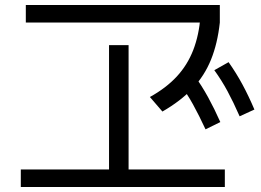

<svg xmlns="http://www.w3.org/2000/svg" viewBox="-20 -743 1040 766"><path d="M63 3V-67H415V-563H493V-67H877V3ZM83 -653V-723H857V-653ZM578 -356Q643 -392 685.5 -438Q728 -484 751 -543.5Q774 -603 780 -679L857 -653Q848 -570 822 -505.5Q796 -441 748.5 -390.5Q701 -340 628 -298ZM800 -227Q774 -283 750 -326.5Q726 -370 696 -410L754 -444Q785 -401 810 -355.5Q835 -310 859 -256ZM936 -279Q911 -336 887.5 -379.5Q864 -423 835 -463L892 -495Q923 -451 947.5 -405.5Q972 -360 995 -306Z"/></svg>

Font: M PLUS 1
Style: Regular
Weight: 400
Designer: Coji Morishita
Foundry: UNDERFOREST DESIGN
Version: Version 1.001